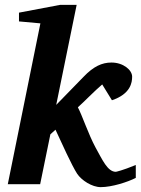

<svg xmlns="http://www.w3.org/2000/svg" viewBox="-20 -757 579 789"><path d="M538 -26V-79C482 -56 457 -51 456 -51C422 -51 401 -100 372 -152C343 -206 318 -282 300 -316C325 -338 368 -383 400 -410L440 -345C517 -371 523 -418 523 -442C523 -469 487 -500 438 -500C399 -500 364 -484 323 -441L211 -326L295 -737H227L58 -705V-669L146 -661L12 0H145L187 -205L208 -224C233 -170 275 -77 297 -43C315 -16 358 12 394 12C440 12 505 -9 538 -26Z"/></svg>

Font: Veleka
Style: Bold Italic
Weight: 700
Italic angle: -12°
Designer: Stefan Peev, Context Ltd, 2016; SIL International, 1997-2014.
Foundry: Stefan Peev, Context Ltd, 2016
Version: Version 5.000